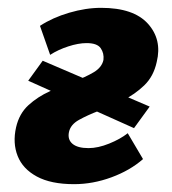

<svg xmlns="http://www.w3.org/2000/svg" viewBox="-20 -457 438 490"><path d="M169 13Q110 13 74 -6.5Q38 -26 25 -59Q12 -92 21 -132Q29 -167 52.5 -188.5Q76 -210 107 -224Q138 -238 168 -249Q198 -260 219 -272.5Q240 -285 244 -304Q246 -321 237 -334Q228 -347 201 -347Q180 -347 154 -338.5Q128 -330 108 -317L82 -391Q114 -412 156.5 -424.5Q199 -437 238 -437Q321 -437 357.5 -396.5Q394 -356 380 -299Q372 -262 348 -239Q324 -216 293.5 -201Q263 -186 233 -174.5Q203 -163 181.5 -151Q160 -139 156 -120Q152 -101 165 -90Q178 -79 206 -79Q230 -79 258.5 -90.5Q287 -102 306 -117L345 -51Q312 -22 264.5 -4.5Q217 13 169 13ZM322 -130 52 -251 89 -302 362 -185Z"/></svg>

Font: Ysabeau Infant ExtraBold
Style: Italic
Weight: 800
Italic angle: -12°
Designer: Christian Thalmann (Catharsis Fonts)
Version: Version 2.001;gftools[0.9.30]; featfreeze: ss01,ss02,lnum